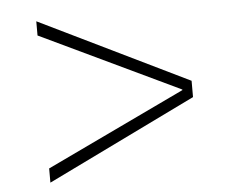

<svg xmlns="http://www.w3.org/2000/svg" viewBox="-44 -606 746 633"><g transform="rotate(-5 329.5 -290.0)"><path d="M98 -510V-557L591 -317V-263L98 -23V-70L558 -289V-291Z"/></g></svg>

Font: M PLUS 1p Light
Style: Regular
Weight: 300
Version: Version 1.061